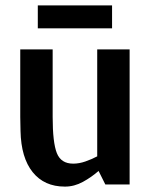

<svg xmlns="http://www.w3.org/2000/svg" viewBox="-20 -683 553 711"><path d="M220 8Q144 8 101 -45.5Q58 -99 56 -198L55 -250V-500H175V-250Q175 -155 190.5 -116Q206 -77 251 -77Q273 -77 296 -85Q319 -93 340 -104V-500H460V0H370L345 -50Q319 -27 287 -9.5Q255 8 221 8Q220 8 220 8ZM120 -663H395V-578H120Z"/></svg>

Font: Epunda Sans SemiBold
Style: Regular
Weight: 600
Designer: Simon Atzbach
Foundry: typofactur
Version: Version 2.204; ttfautohint (v1.8.4.7-5d5b)